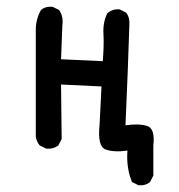

<svg xmlns="http://www.w3.org/2000/svg" viewBox="-20 -457 540 579"><path d="M397.5 101.6 377.9 91.8Q360.4 48.8 364.3 -2.9Q323.2 2.9 298.3 -6.3Q273.4 -15.6 280.3 -81.1L286.1 -196.3L164.1 -202.1L166 -38.1L156.2 -18.6Q140.6 -6.8 119.1 -8.8L99.6 -18.6Q89.8 -30.3 87.9 -45.9V-366.2Q87.9 -399.4 103.5 -426.8Q117.2 -438.5 138.7 -436.5L158.2 -426.8Q171.9 -407.2 168 -379.9L164.1 -278.3L290 -272.5Q293.9 -321.3 292 -355.5Q290 -389.6 303.7 -417Q319.3 -430.7 340.8 -428.7L360.4 -418.9Q372.1 -403.3 370.1 -381.8Q368.2 -315.4 365.2 -241.2Q362.3 -167 358.4 -79.1Q399.4 -85 423.8 -77.1Q448.2 -69.3 442.4 -18.6V72.3L432.6 91.8Q418.9 103.5 397.5 101.6Z"/></svg>

Font: NaikaiFont
Style: Regular
Weight: 400
Version: Version 1.67